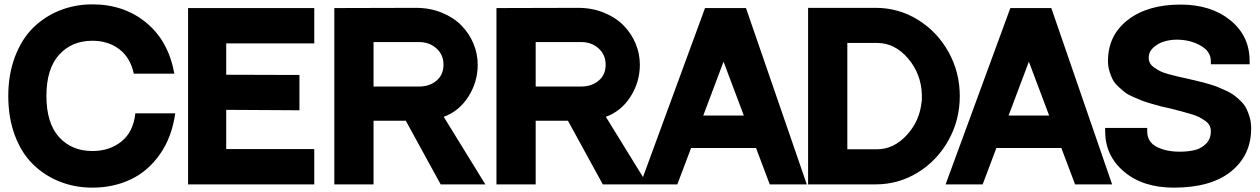

<svg xmlns="http://www.w3.org/2000/svg" viewBox="-20 -846 5783 881"><path d="M601 -326H784Q769 -217 714 -138.5Q659 -60 579.5 -22.5Q500 15 404 15Q324 15 254.5 -12.5Q185 -40 132 -91.5Q79 -143 48.5 -224Q18 -305 18 -406Q18 -504 48.5 -585Q79 -666 131.5 -718Q184 -770 254 -798Q324 -826 404 -826Q549 -826 651 -742Q753 -658 780 -508H594Q578 -582 527 -620.5Q476 -659 404 -659Q309 -659 251 -594.5Q193 -530 193 -406Q193 -281 251 -217Q309 -153 404 -153Q483 -153 537.5 -197Q592 -241 601 -326Z M843 -809H1422V-647H1018V-503L1354 -502V-340L1018 -342V-162H1422V0H843Z M2016 -310 2207 0H2002L1842 -292H1694V0H1514V-809L1888 -810Q1953 -810 2007 -788Q2061 -766 2097 -729.5Q2133 -693 2152.5 -646Q2172 -599 2172 -549Q2172 -470 2129.5 -403Q2087 -336 2016 -310ZM1694 -449H1903Q1951 -449 1983 -476Q2015 -503 2015 -549Q2015 -595 1982.5 -624Q1950 -653 1903 -653H1694Z M2760 -310 2951 0H2746L2586 -292H2438V0H2258V-809L2632 -810Q2697 -810 2751 -788Q2805 -766 2841 -729.5Q2877 -693 2896.5 -646Q2916 -599 2916 -549Q2916 -470 2873.5 -403Q2831 -336 2760 -310ZM2438 -449H2647Q2695 -449 2727 -476Q2759 -503 2759 -549Q2759 -595 2726.5 -624Q2694 -653 2647 -653H2438Z M3512 0 3449 -167H3151L3088 0H2918L3215 -809H3403L3682 0ZM3207 -316H3393L3300 -563Z M3998 -810Q4103 -810 4191.5 -755.5Q4280 -701 4332 -608Q4384 -515 4384 -405Q4384 -295 4332 -202Q4280 -109 4191.5 -54.5Q4103 0 3998 0H3688V-810ZM3868 -649V-161H4004Q4081 -161 4141 -226.5Q4201 -292 4209 -381Q4209 -381 4209 -381Q4209 -382 4209.5 -384Q4210 -386 4210 -387Q4210 -398 4210 -405Q4210 -406 4210 -408.5Q4210 -411 4210 -412Q4207 -507 4146.5 -578Q4086 -649 4004 -649Z M4913 0 4850 -167H4552L4489 0H4319L4616 -809H4804L5083 0ZM4608 -316H4794L4701 -563Z M5429 -485Q5458 -478 5473.5 -474.5Q5489 -471 5518 -463Q5547 -455 5563 -448.5Q5579 -442 5603.5 -431Q5628 -420 5642.5 -409Q5657 -398 5673.5 -382Q5690 -366 5699 -348Q5708 -330 5714.5 -307Q5721 -284 5721 -257Q5721 -134 5629 -59.5Q5537 15 5366 15Q5224 15 5137.5 -58.5Q5051 -132 5051 -244V-259H5244V-244Q5244 -195 5287 -172.5Q5330 -150 5393 -150Q5432 -150 5462.5 -157.5Q5493 -165 5514.5 -187Q5536 -209 5536 -244Q5536 -258 5530 -270Q5524 -282 5509.5 -292Q5495 -302 5481.5 -309Q5468 -316 5442 -323.5Q5416 -331 5399.5 -335.5Q5383 -340 5351 -348Q5322 -354 5307 -358Q5292 -362 5264 -370Q5236 -378 5219.5 -384.5Q5203 -391 5179 -401.5Q5155 -412 5141 -423Q5127 -434 5110.5 -449.5Q5094 -465 5085.5 -481.5Q5077 -498 5070.5 -520Q5064 -542 5064 -566Q5064 -684 5155 -754.5Q5246 -825 5397 -825Q5537 -825 5625.5 -753Q5714 -681 5714 -566V-551H5536V-566Q5536 -610 5488.5 -637Q5441 -664 5379 -664Q5351 -664 5323 -656Q5295 -648 5273 -628.5Q5251 -609 5251 -581Q5251 -567 5257 -556Q5263 -545 5277 -535.5Q5291 -526 5303.5 -519.5Q5316 -513 5341 -506Q5366 -499 5382 -495.5Q5398 -492 5429 -485Z"/></svg>

Font: Neutral Face
Style: Bold
Weight: 700
Designer: Vadym Aksieiev
Version: Version 1.039;Fontself Maker 3.5.7